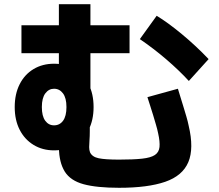

<svg xmlns="http://www.w3.org/2000/svg" viewBox="-20 -828 1040 913"><path d="M546 65Q440 65 377.5 48Q315 31 288 -12Q274 -35 267.5 -62.5Q261 -90 259.5 -125.5Q258 -161 258 -205V-224L407 -287V-205Q407 -180 405.5 -161Q404 -142 404 -128.5Q404 -115 408 -104Q418 -82 449 -75.5Q480 -69 546 -69Q614 -69 655.5 -73.5Q697 -78 716.5 -91Q736 -104 738.5 -129Q741 -154 732 -194Q728 -214 721.5 -235.5Q715 -257 708.5 -279.5Q702 -302 694.5 -324Q687 -346 681 -366L826 -406Q832 -386 839 -363.5Q846 -341 853 -318Q860 -295 866.5 -273Q873 -251 877 -231Q903 -122 875.5 -57Q848 8 765.5 36.5Q683 65 546 65ZM237 -113Q182 -113 139.5 -139Q97 -165 73.5 -211Q50 -257 50 -319Q50 -381 73.5 -427.5Q97 -474 139.5 -499.5Q182 -525 237 -525Q294 -525 336 -499.5Q378 -474 401.5 -427.5Q425 -381 425 -319Q425 -257 401.5 -211Q378 -165 336 -139Q294 -113 237 -113ZM237 -232Q264 -232 280 -254Q296 -276 296 -319Q296 -362 279.5 -384Q263 -406 237 -406Q212 -406 195.5 -384Q179 -362 179 -319Q179 -276 195 -254Q211 -232 237 -232ZM410 -369 260 -406V-808H410ZM82 -575V-708H596V-575ZM878 -443Q831 -494 771 -545.5Q711 -597 645 -642L725 -753Q778 -721 845 -665.5Q912 -610 972 -547Z"/></svg>

Font: Murecho Thin
Style: Bold
Weight: 700
Version: Version 1.010